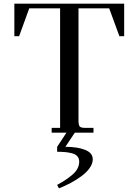

<svg xmlns="http://www.w3.org/2000/svg" viewBox="-20 -722 751 1045"><path d="M58.1 -524.9V-702.1H655.8V-524.9H629.9L574.2 -676.8H407.2V-65.9Q407.2 -40.5 414.3 -33.2Q421.4 -25.9 445.8 -25.9H488.8V0H387.2L335.9 77.1Q402.3 77.1 443.6 93.8Q484.9 110.4 484.9 145Q484.9 168.5 468 192.4Q451.2 216.3 423.3 236.8Q395.5 257.3 364.7 273.7Q334 290 300.8 303.2L291 284.2Q316.9 270 334.2 258.8Q351.6 247.6 371.3 231.2Q391.1 214.8 401.1 196.5Q411.1 178.2 411.1 158.2Q411.1 141.1 401.9 129.6Q392.6 118.2 374.3 113Q356 107.9 336.9 106Q317.9 104 291 104V77.1L341.8 0H261.2V-25.9H307.1V-676.8H139.2L84 -524.9Z"/></svg>

Font: Dihjauti S
Style: Bold
Weight: 700
Designer: T. Christopher White
Version: Version 3.0.0